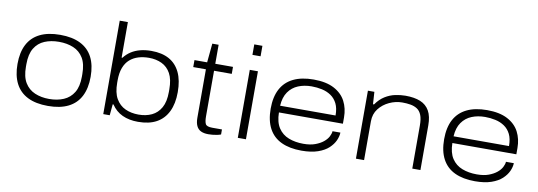

<svg xmlns="http://www.w3.org/2000/svg" viewBox="-57 -1087 4102 1463"><g transform="rotate(10 1994.5 -355.5)"><path d="M346 12Q252 12 189 -19.5Q126 -51 94.5 -112.5Q63 -174 63 -263Q63 -353 94.5 -414Q126 -475 189 -506.5Q252 -538 346 -538Q440 -538 503 -506.5Q566 -475 597.5 -414Q629 -353 629 -263Q629 -174 597.5 -112.5Q566 -51 503 -19.5Q440 12 346 12ZM346 -42Q409 -42 458 -63Q507 -84 535 -130Q563 -176 563 -253V-273Q563 -351 535 -397Q507 -443 458 -463.5Q409 -484 346 -484Q284 -484 235 -463.5Q186 -443 158 -397Q130 -351 130 -273V-253Q130 -176 158 -130Q186 -84 235 -63Q284 -42 346 -42Z M1043 12Q974 12 922 -12Q870 -36 837 -86H831L823 0H773V-723H836V-448H842Q865 -478 896 -498Q927 -518 966 -528Q1005 -538 1051 -538Q1134 -538 1189.5 -507Q1245 -476 1274 -415Q1303 -354 1303 -263Q1303 -174 1273 -112.5Q1243 -51 1186 -19.5Q1129 12 1043 12ZM1038 -43Q1095 -43 1139.5 -64Q1184 -85 1210 -131Q1236 -177 1236 -253V-273Q1236 -350 1211 -395.5Q1186 -441 1142 -462Q1098 -483 1042 -483Q998 -483 960.5 -471.5Q923 -460 895 -435.5Q867 -411 851.5 -370.5Q836 -330 836 -272V-254Q836 -177 862.5 -131Q889 -85 934.5 -64Q980 -43 1038 -43Z M1587 12Q1553 12 1530 1Q1507 -10 1495.5 -34.5Q1484 -59 1484 -97V-472H1386V-526H1484L1498 -673H1547V-526H1684V-472H1547V-119Q1547 -79 1556.5 -60.5Q1566 -42 1609 -42H1684V-3Q1671 2 1653.5 5.5Q1636 9 1619 10.5Q1602 12 1587 12Z M1814 -642V-723H1877V-642ZM1814 0V-526H1877V0Z M2308 12Q2216 12 2152 -18Q2088 -48 2055 -109.5Q2022 -171 2022 -263Q2022 -354 2054.5 -415Q2087 -476 2150.5 -507Q2214 -538 2307 -538Q2404 -538 2465.5 -505.5Q2527 -473 2555.5 -418Q2584 -363 2584 -294V-245H2089Q2090 -170 2119.5 -125.5Q2149 -81 2199.5 -61.5Q2250 -42 2313 -42Q2367 -42 2404.5 -56Q2442 -70 2466.5 -90Q2491 -110 2503 -133Q2515 -156 2516 -175H2577Q2576 -145 2561.5 -113Q2547 -81 2516.5 -52.5Q2486 -24 2434.5 -6Q2383 12 2308 12ZM2089 -297H2518Q2518 -353 2500 -389Q2482 -425 2451 -446Q2420 -467 2381 -475.5Q2342 -484 2301 -484Q2244 -484 2197.5 -465Q2151 -446 2122 -404.5Q2093 -363 2089 -297Z M2728 0V-526H2778L2784 -431H2792Q2822 -474 2860 -497.5Q2898 -521 2939 -529.5Q2980 -538 3017 -538Q3086 -538 3132.5 -519Q3179 -500 3203 -457.5Q3227 -415 3227 -345V0H3164V-332Q3164 -384 3152 -414Q3140 -444 3117.5 -458.5Q3095 -473 3065.5 -478Q3036 -483 3002 -483Q2951 -483 2902.5 -460.5Q2854 -438 2822.5 -397.5Q2791 -357 2791 -300V0Z M3650 12Q3558 12 3494 -18Q3430 -48 3397 -109.5Q3364 -171 3364 -263Q3364 -354 3396.5 -415Q3429 -476 3492.5 -507Q3556 -538 3649 -538Q3746 -538 3807.5 -505.5Q3869 -473 3897.5 -418Q3926 -363 3926 -294V-245H3431Q3432 -170 3461.5 -125.5Q3491 -81 3541.5 -61.5Q3592 -42 3655 -42Q3709 -42 3746.5 -56Q3784 -70 3808.5 -90Q3833 -110 3845 -133Q3857 -156 3858 -175H3919Q3918 -145 3903.5 -113Q3889 -81 3858.5 -52.5Q3828 -24 3776.5 -6Q3725 12 3650 12ZM3431 -297H3860Q3860 -353 3842 -389Q3824 -425 3793 -446Q3762 -467 3723 -475.5Q3684 -484 3643 -484Q3586 -484 3539.5 -465Q3493 -446 3464 -404.5Q3435 -363 3431 -297Z"/></g></svg>

Font: Archivo Expanded ExtraLight
Style: Regular
Weight: 250
Width: 7
Designer: Hector Gatti
Foundry: Omnibus-Type
Version: Version 2.001